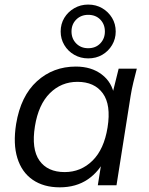

<svg xmlns="http://www.w3.org/2000/svg" viewBox="-20 -798 640 827"><path d="M237.2 8.9Q168.2 8.9 121 -23.5Q73.8 -55.9 54.8 -117.1Q35.8 -178.2 49.4 -263.8Q69.4 -384.7 139.1 -448Q208.8 -511.3 306.8 -511.3Q373.5 -511.3 418.3 -477.3Q463.1 -443.4 472.6 -384.5L461.5 -383.1L491.1 -502.3H569.3Q561.8 -472.9 554.5 -443.6Q547.3 -414.2 542.8 -385.9L481.8 0H401.3L420.4 -119.7H435.3Q408.7 -59.9 358.3 -25.5Q307.9 8.9 237.2 8.9ZM258.6 -56.8Q328.2 -56.8 378.2 -105.8Q428.2 -154.8 443.3 -249.1Q458.9 -346.6 422.8 -396.1Q386.8 -445.5 313.6 -445.5Q243.9 -445.5 194.7 -396.5Q145.5 -347.5 130.4 -253.8Q114.8 -156.2 149.8 -106.5Q184.8 -56.8 258.6 -56.8ZM359.9 -546.5Q327 -546.5 299.8 -562Q272.7 -577.5 257 -604Q241.3 -630.4 241.3 -662.2Q241.3 -695 257 -721Q272.7 -746.9 299.8 -762.6Q326.9 -778.3 359.8 -778.3Q393.7 -778.3 420.4 -762.6Q447 -746.9 462.7 -720.9Q478.4 -694.9 478.4 -662.1Q478.4 -630.3 462.7 -603.9Q447 -577.5 420.5 -562Q393.9 -546.5 359.9 -546.5ZM359.8 -590.3Q392 -590.3 411.9 -611Q431.8 -631.8 431.8 -662.2Q431.8 -693.3 412 -713.7Q392.2 -734.1 360 -734.1Q328.7 -734.1 308.3 -713.7Q288 -693.3 288 -662.4Q288 -631.5 308.2 -610.9Q328.5 -590.3 359.8 -590.3Z"/></svg>

Font: Mulish ExtraLight
Style: Italic
Weight: 200
Italic angle: -9°
Designer: Vernon Adams
Foundry: Vernon Adams
Version: Version 3.603